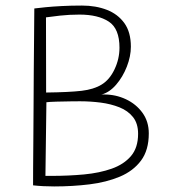

<svg xmlns="http://www.w3.org/2000/svg" viewBox="-20 -673 627 691"><path d="M99 -6Q99 -25.5 99.2 -68.5Q99.5 -111.5 100 -169Q100.5 -226.5 100.8 -290Q101 -353.5 101.5 -414.5Q102 -475.5 102.5 -526Q103 -576.5 103.2 -608Q103.5 -639.5 103.5 -642.5Q119 -644.5 144 -647Q169 -649.5 202 -651.2Q235 -653 275 -653Q325 -653 364.8 -637.5Q404.5 -622 427.8 -589.5Q451 -557 451 -505Q451 -470.5 436.5 -433.2Q422 -396 397.8 -368Q373.5 -340 344.5 -332.5Q347 -333 349.5 -333Q352 -333 355 -333Q396.5 -333 433.2 -315.8Q470 -298.5 492.8 -267Q515.5 -235.5 515.5 -193Q515.5 -132.5 487.5 -95Q459.5 -57.5 411.2 -37.2Q363 -17 302 -9.5Q241 -2 175 -2Q155 -2 135.8 -3Q116.5 -4 99 -6ZM143.5 -40Q146 -40 151.8 -40Q157.5 -40 165.5 -40Q226.5 -40 282.5 -45.2Q338.5 -50.5 382.2 -66Q426 -81.5 451.5 -111.5Q477 -141.5 477 -191.5Q477 -228.5 458.8 -251.5Q440.5 -274.5 409.8 -286.8Q379 -299 342 -303.8Q305 -308.5 267.5 -308.5Q259 -308.5 234.2 -308.2Q209.5 -308 183.8 -307.2Q158 -306.5 147 -305ZM146 -340Q229.5 -341 273.8 -346.2Q318 -351.5 345.5 -368.5Q374.5 -386 392.2 -423.5Q410 -461 410 -501.5Q410 -570 371.5 -595.2Q333 -620.5 266 -620.5Q229.5 -620.5 196 -616.8Q162.5 -613 145.5 -610.5Z"/></svg>

Font: Grandstander Thin Thin
Style: Regular
Weight: 250
Version: Version 1.200